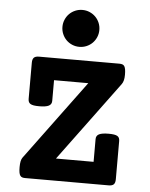

<svg xmlns="http://www.w3.org/2000/svg" viewBox="-56 -864 712 911"><g transform="rotate(5 300.0 -409.0)"><path d="M211.9 -730.5Q211.9 -748.5 218.8 -764.6Q225.6 -780.8 237.5 -792.7Q249.5 -804.7 265.6 -811.5Q281.7 -818.4 299.8 -818.4Q317.9 -818.4 334 -811.5Q350.1 -804.7 362.1 -792.7Q374 -780.8 380.9 -764.6Q387.7 -748.5 387.7 -730.5Q387.7 -712.4 380.9 -696.3Q374 -680.2 362.1 -668.2Q350.1 -656.2 334 -649.4Q317.9 -642.6 299.8 -642.6Q281.7 -642.6 265.6 -649.4Q249.5 -656.2 237.5 -668.2Q225.6 -680.2 218.8 -696.3Q211.9 -712.4 211.9 -730.5ZM415 -105V-213.4Q415 -230 429.2 -237.1Q443.4 -244.1 474.6 -244.1Q490.2 -244.1 500.5 -242.4Q510.7 -240.7 516.6 -237.1Q522.5 -233.4 524.9 -227.5Q527.3 -221.7 527.3 -213.4V-31.7Q527.3 -14.6 520 -7.3Q512.7 0 495.6 0H98.1Q89.8 0 84 -2Q78.1 -3.9 74.5 -9.3Q70.8 -14.6 69.1 -24.4Q67.4 -34.2 67.4 -49.8Q67.4 -82 77.1 -95.2L357.4 -474.6H194.3V-376Q194.3 -359.4 180.2 -352.3Q166 -345.2 134.8 -345.2Q119.1 -345.2 108.9 -346.9Q98.6 -348.6 92.8 -352.3Q86.9 -356 84.5 -361.8Q82 -367.7 82 -376V-547.9Q82 -564.9 89.4 -572.3Q96.7 -579.6 113.8 -579.6H496.6Q504.9 -579.6 510.7 -577.6Q516.6 -575.7 520.3 -570.1Q523.9 -564.5 525.6 -554.7Q527.3 -544.9 527.3 -529.3Q527.3 -513.7 524.4 -502.7Q521.5 -491.7 516.1 -484.4L235.8 -105Z"/></g></svg>

Font: Courier Prime
Style: Bold
Weight: 700
Monospace: yes
Designer: Alan Dague-Greene
Foundry: Quote-Unquote Apps
Version: Version 1.202